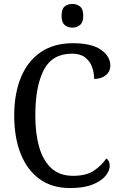

<svg xmlns="http://www.w3.org/2000/svg" viewBox="-20 -943 611 973"><path d="M335 10Q243 10 180 -36Q117 -82 84.5 -164.5Q52 -247 52 -358Q52 -467 85.5 -549.5Q119 -632 185.5 -678Q252 -724 350 -724Q444 -724 491.5 -691Q539 -658 539 -611Q539 -580 516 -561.5Q493 -543 457 -543Q457 -574 446.5 -603.5Q436 -633 411.5 -652Q387 -671 345 -671Q245 -671 202 -588.5Q159 -506 159 -358Q159 -265 179 -196.5Q199 -128 241 -90Q283 -52 350 -52Q418 -52 456.5 -78.5Q495 -105 519 -140Q536 -129 536 -102Q536 -78 515 -52Q494 -26 449.5 -8Q405 10 335 10ZM347 -803Q323 -803 307.5 -816.5Q292 -830 292 -863Q292 -897 307.5 -910Q323 -923 347 -923Q369 -923 385.5 -910Q402 -897 402 -863Q402 -830 385.5 -816.5Q369 -803 347 -803Z"/></svg>

Font: Noto Serif Tamil SemiCondensed
Style: Italic
Weight: 400
Width: 4
Italic angle: -12°
Designer: Indian Type Foundry, Tom Grace, and the Monotype Design Team
Foundry: Monotype Imaging Inc.
Version: Version 2.003; ttfautohint (v1.8.4.7-5d5b)